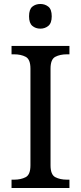

<svg xmlns="http://www.w3.org/2000/svg" viewBox="-20 -945 407 965"><path d="M38 0V-42H51Q85 -42 109 -54.5Q133 -67 133 -114V-600Q133 -647 109 -659.5Q85 -672 51 -672H38V-714H329V-672H316Q282 -672 258 -659.5Q234 -647 234 -600V-114Q234 -67 258 -54.5Q282 -42 316 -42H329V0ZM183 -801Q159 -801 142.5 -815Q126 -829 126 -863Q126 -898 142.5 -911.5Q159 -925 183 -925Q206 -925 223 -911.5Q240 -898 240 -863Q240 -829 223 -815Q206 -801 183 -801Z"/></svg>

Font: Noto Serif Dogra
Style: Regular
Weight: 400
Designer: Ek Type
Foundry: Ek Type
Version: Version 1.005